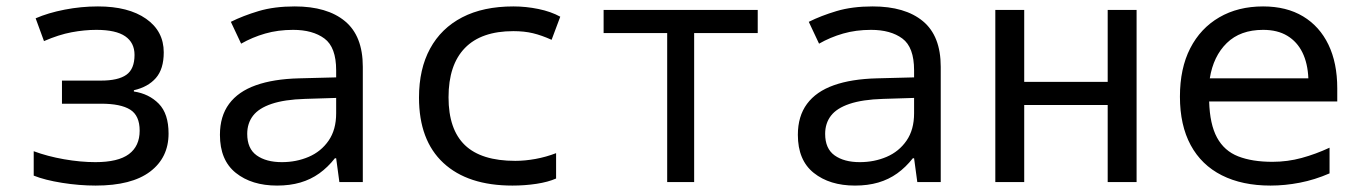

<svg xmlns="http://www.w3.org/2000/svg" viewBox="-20 -567 4240 598"><path d="M278 11Q227 11 173.5 2.5Q120 -6 85 -20V-96Q128 -80 179.5 -71Q231 -62 277 -62Q348 -62 381.5 -87Q415 -112 415 -160Q415 -207 385.5 -225.5Q356 -244 295 -244H173V-316H295Q348 -316 373.5 -334Q399 -352 399 -396Q399 -434 370 -454Q341 -474 280 -474Q243 -474 203 -466.5Q163 -459 117 -439L91 -510Q130 -527 181.5 -537Q233 -547 285 -547Q380 -547 435 -508.5Q490 -470 490 -404Q490 -352 465.5 -324Q441 -296 397 -286V-282Q444 -275 474.5 -244Q505 -213 505 -151Q505 -76 447.5 -32.5Q390 11 278 11Z M843 11Q764 11 714.5 -28.5Q665 -68 665 -147Q665 -205 693.5 -243.5Q722 -282 777 -301.5Q832 -321 911 -323L1027 -326V-348Q1027 -420 990.5 -447Q954 -474 893 -474Q846 -474 806 -462.5Q766 -451 731 -431L699 -499Q737 -518 785.5 -532.5Q834 -547 898 -547Q999 -547 1054.5 -501Q1110 -455 1110 -359V0H1037L1027 -74H1023Q1001 -46 974.5 -27Q948 -8 915.5 1.5Q883 11 843 11ZM858 -62Q903 -62 941.5 -78.5Q980 -95 1003.5 -129Q1027 -163 1027 -214V-262L930 -259Q866 -257 826 -243.5Q786 -230 768 -206.5Q750 -183 750 -150Q750 -104 779.5 -83Q809 -62 858 -62Z M1576 11Q1437 11 1361 -59.5Q1285 -130 1285 -263Q1285 -352 1319.5 -415.5Q1354 -479 1419.5 -513Q1485 -547 1579 -547Q1618 -547 1657 -539Q1696 -531 1725 -515L1698 -443Q1667 -457 1640 -463.5Q1613 -470 1579 -470Q1479 -470 1428 -417.5Q1377 -365 1377 -264Q1377 -164 1428 -115Q1479 -66 1585 -66Q1615 -66 1648 -72Q1681 -78 1712 -90V-11Q1687 0 1651 5.5Q1615 11 1576 11Z M2058 0V-464H1860V-536H2340V-464H2142V0Z M2643 11Q2564 11 2514.5 -28.5Q2465 -68 2465 -147Q2465 -205 2493.5 -243.5Q2522 -282 2577 -301.5Q2632 -321 2711 -323L2827 -326V-348Q2827 -420 2790.5 -447Q2754 -474 2693 -474Q2646 -474 2606 -462.5Q2566 -451 2531 -431L2499 -499Q2537 -518 2585.5 -532.5Q2634 -547 2698 -547Q2799 -547 2854.5 -501Q2910 -455 2910 -359V0H2837L2827 -74H2823Q2801 -46 2774.5 -27Q2748 -8 2715.5 1.5Q2683 11 2643 11ZM2658 -62Q2703 -62 2741.5 -78.5Q2780 -95 2803.5 -129Q2827 -163 2827 -214V-262L2730 -259Q2666 -257 2626 -243.5Q2586 -230 2568 -206.5Q2550 -183 2550 -150Q2550 -104 2579.5 -83Q2609 -62 2658 -62Z M3080 0V-536H3170V-312H3430V-536H3520V0H3430V-240H3170V0Z M3937 11Q3849 11 3785.5 -21Q3722 -53 3688.5 -115Q3655 -177 3655 -266Q3655 -354 3687 -416.5Q3719 -479 3777.5 -513Q3836 -547 3914 -547Q3987 -547 4038.5 -516Q4090 -485 4117.5 -428Q4145 -371 4145 -292V-251H3746Q3748 -180 3770.5 -138.5Q3793 -97 3836.5 -80Q3880 -63 3943 -63Q3990 -63 4034 -75Q4078 -87 4121 -107V-27Q4075 -7 4028.5 2Q3982 11 3937 11ZM3748 -323H4055Q4053 -370 4036.5 -403.5Q4020 -437 3989.5 -455.5Q3959 -474 3914 -474Q3843 -474 3801 -433Q3759 -392 3748 -323Z"/></svg>

Font: Noto Sans Mono
Style: Regular
Weight: 400
Designer: Monotype Design Team
Foundry: Monotype Imaging Inc.
Version: Version 2.014